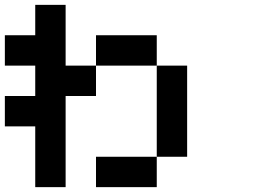

<svg xmlns="http://www.w3.org/2000/svg" viewBox="-20 -770 1040 790"><path d="M0 -250V-375H125V-500H0V-625H125V-750H250V-500H375V-375H250V0H125V-250ZM750 -125H625V-500H750ZM375 0V-125H625V0ZM375 -500V-625H625V-500Z"/></svg>

Font: Galmuri7 Regular
Style: Regular
Weight: 400
Designer: Lee Minseo (quiple)
Version: Version 2.399;hotconv 1.1.1;makeotfexe 2.6.0 DEVELOPMENT